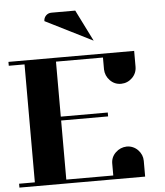

<svg xmlns="http://www.w3.org/2000/svg" viewBox="-57 -886 806 936"><g transform="rotate(-5 346.0 -418.0)"><path d="M0 0V-19H77.1V-596.2H0V-615.2H615.2V-538.1Q615.2 -506.3 592.8 -483.9Q569.8 -461.4 538.1 -460.9Q505.9 -460.9 483.9 -483.9Q461.9 -506.8 460.9 -538.1V-596.2H231V-327.1H460.9V-308.1H231V-19H460.9V-77.1Q460.9 -108.9 483.9 -130.9Q506.8 -152.8 538.1 -153.8Q569.8 -153.8 592.8 -130.9Q615.2 -107.4 615.2 -77.1V0ZM191.9 -797.9Q191.9 -814 203.1 -825.2Q213.9 -835.9 230 -835.9H346.2L422.9 -682.1Z"/></g></svg>

Font: Hjet
Style: Regular
Weight: 400
Designer: T. Christopher White
Version: Version 1.2